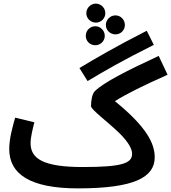

<svg xmlns="http://www.w3.org/2000/svg" viewBox="-20 -1020 946 1061"><path d="M510 -895C538 -895 562 -918 562 -947C562 -976 538 -1000 510 -1000C481 -1000 457 -976 457 -947C457 -918 481 -895 510 -895ZM618 -830C647 -830 670 -853 670 -882C670 -911 647 -935 618 -935C589 -935 565 -911 565 -882C565 -853 589 -830 618 -830ZM507 -770C535 -770 559 -793 559 -822C559 -851 535 -875 507 -875C477 -875 454 -851 454 -822C454 -793 477 -770 507 -770ZM464 -572C553 -625 653 -684 830 -772L791 -850C618 -762 509 -698 419 -644ZM411 21C724 21 835 -41 835 -151C835 -227 790 -319 615 -461C682 -503 770 -546 906 -607L857 -711C682 -630 552 -564 504 -516C489 -502 483 -463 483 -433C483 -415 571 -350 636 -288C697 -229 710 -191 710 -170C710 -117 653 -97 437 -97C219 -97 149 -143 149 -229C149 -262 161 -310 170 -344L64 -370C49 -319 31 -253 31 -196C31 -60 143 21 411 21Z"/></svg>

Font: Noto Sans Arabic UI SmBd
Style: Regular
Weight: 600
Designer: Monotype Design Team, Nadine Chahine and Nizar Qandah
Foundry: Monotype Imaging Inc.
Version: Version 2.010